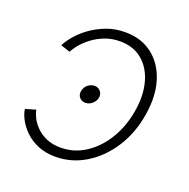

<svg xmlns="http://www.w3.org/2000/svg" viewBox="-105 -650 750 760"><g transform="rotate(20 270.0 -270.0)"><path d="M243.7 -231.9Q228 -231.9 218.8 -242.9Q209.5 -253.9 212.4 -269.5Q214.8 -285.6 227.5 -296.6Q240.2 -307.6 256.3 -307.6Q272 -307.6 281.2 -296.6Q290.5 -285.6 288.1 -269.5Q285.2 -253.9 272.2 -242.9Q259.3 -231.9 243.7 -231.9ZM205.1 9.3Q162.1 9.3 129.6 -4.9Q97.2 -19 75.4 -40.8Q53.7 -62.5 41.7 -85.7Q29.8 -108.9 27.8 -127.4L71.3 -140.1Q73.2 -127 82 -108.6Q90.8 -90.3 107.9 -72.8Q125 -55.2 150.9 -43.5Q176.8 -31.7 212.4 -31.7Q269 -31.7 316.7 -63Q364.3 -94.2 396.7 -147.9Q429.2 -201.7 440.4 -269.5Q451.7 -337.4 437 -391.1Q422.4 -444.8 385 -476.3Q347.7 -507.8 291 -507.8Q255.9 -507.8 226.3 -496.1Q196.8 -484.4 174.3 -467Q151.9 -449.7 137.2 -431.6Q122.6 -413.6 116.2 -400.4L77.1 -413.6Q85.4 -431.6 104.7 -454.8Q124 -478 152.8 -499.3Q181.6 -520.5 218.3 -534.7Q254.9 -548.8 297.9 -548.8Q365.7 -548.8 412.4 -512.9Q459 -477.1 478.8 -414.1Q498.5 -351.1 484.9 -269.5Q471.7 -188.5 431.2 -125.5Q390.6 -62.5 331.8 -26.6Q272.9 9.3 205.1 9.3Z"/></g></svg>

Font: Inter 17pt ExtraLight
Style: Italic
Weight: 250
Italic angle: -9.3988°
Version: Version 4.001;git-66647c0bb